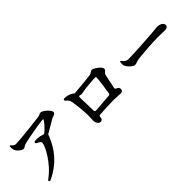

<svg xmlns="http://www.w3.org/2000/svg" viewBox="133 -1711 2734 2734"><g transform="rotate(-45 1500.0 -344.0)"><path d="M132 -712C127 -711 124 -703 123 -689C123 -666 126 -644 132 -629C148 -587 205 -540 239 -540C254 -540 264 -547 278 -556C287 -562 299 -569 320 -574C419 -598 675 -643 717 -643C738 -643 739 -643 731 -629C712 -595 666 -541 608 -493C597 -484 586 -483 574 -488C550 -498 520 -505 485 -507C469 -508 453 -508 437 -506C422 -504 415 -498 414 -488C413 -477 420 -471 433 -464C466 -450 489 -435 489 -414C489 -352 367 -119 181 13C168 22 164 32 170 41C176 50 186 51 200 44C418 -60 546 -216 625 -417C626 -420 627 -424 627 -427C628 -435 633 -441 645 -447C703 -479 760 -513 803 -539C808 -543 814 -546 820 -550C830 -555 836 -560 847 -563C852 -565 857 -567 863 -568C885 -576 911 -584 911 -612C911 -656 813 -737 776 -737C766 -737 757 -733 745 -728C735 -723 722 -717 702 -715C633 -706 302 -666 212 -666C185 -666 170 -678 153 -698C143 -709 136 -713 132 -712Z M1138 -629C1134 -620 1138 -612 1149 -601C1179 -576 1191 -559 1197 -531C1212 -463 1226 -297 1227 -234C1227 -212 1226 -188 1225 -166C1224 -151 1223 -135 1223 -124C1223 -77 1255 -36 1285 -36C1320 -36 1332 -61 1332 -92C1332 -106 1340 -114 1356 -115C1457 -121 1565 -127 1636 -127C1667 -127 1698 -125 1725 -123C1745 -121 1763 -120 1777 -120C1809 -120 1822 -140 1822 -166C1822 -189 1804 -206 1782 -215C1767 -221 1760 -229 1763 -245C1771 -281 1779 -319 1786 -354C1791 -378 1797 -403 1801 -423C1804 -439 1807 -452 1810 -465C1813 -477 1824 -487 1837 -497C1847 -507 1859 -517 1859 -536C1859 -578 1754 -651 1720 -651C1708 -651 1700 -644 1687 -636C1677 -629 1665 -620 1640 -617C1599 -611 1412 -592 1314 -585L1312 -586C1311 -587 1307 -591 1297 -598C1296 -598 1294 -599 1293 -600C1251 -629 1210 -637 1165 -640C1151 -641 1142 -637 1138 -629ZM1346 -513C1355 -509 1364 -507 1371 -507C1381 -507 1395 -510 1413 -513C1425 -516 1439 -519 1455 -521C1508 -528 1625 -539 1677 -539C1690 -539 1692 -537 1692 -532C1692 -487 1675 -352 1657 -242C1654 -227 1646 -220 1631 -219C1546 -213 1439 -204 1356 -197C1339 -196 1330 -204 1329 -221C1327 -300 1325 -418 1322 -493C1321 -511 1331 -518 1346 -513Z M2095 -451C2089 -449 2086 -442 2084 -428C2082 -409 2082 -387 2089 -369C2108 -322 2170 -263 2207 -263C2223 -263 2235 -267 2252 -273C2270 -279 2290 -286 2330 -290C2407 -299 2634 -314 2709 -314C2749 -314 2778 -313 2802 -312C2811 -312 2820 -312 2828 -311H2853C2893 -311 2918 -324 2918 -356C2918 -400 2866 -426 2808 -426C2796 -426 2779 -424 2756 -421L2732 -418C2715 -416 2696 -414 2673 -413C2613 -409 2308 -388 2202 -388C2156 -388 2136 -408 2115 -435C2106 -447 2100 -453 2095 -451Z"/></g></svg>

Font: 寒蝉锦书宋Pro Soft
Style: Regular
Weight: 700
Designer: 寒蝉锦书宋{Warren} 思源宋体{Ryoko NISHIZUKA 西塚涼子 (kana & ideographs); Frank Grießhammer (Latin, Greek & Cyrillic); Wenlong ZHANG 
Foundry: Adobe & ChillType
Version: Version 2.000;Glyphs 3.1.1 (3135)